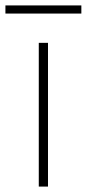

<svg xmlns="http://www.w3.org/2000/svg" viewBox="-52 -688 320 708"><path d="M125 0H91V-530H125ZM248 -638H-32V-668H248Z"/></svg>

Font: Be Vietnam Pro Variable Thin
Style: Regular
Weight: 100
Designer: Lam Bao, Tony Le, Vietanh Nguyen
Foundry: Yellow Type Foundry
Version: Version 1.002